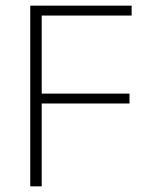

<svg xmlns="http://www.w3.org/2000/svg" viewBox="-20 -659 532 679"><path d="M87 0V-639H127.5V0ZM109.5 -293V-328H438V-293ZM98.5 -604V-639H445.5V-604Z"/></svg>

Font: Anek Odia Medium ExtraLight
Style: Regular
Weight: 250
Version: Version 1.003